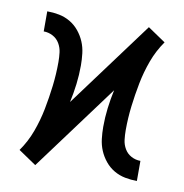

<svg xmlns="http://www.w3.org/2000/svg" viewBox="-66 -590 631 659"><g transform="rotate(10 250.0 -260.0)"><path d="M99 7 68 -14 37 -35Q61 -69 75.5 -108.5Q90 -148 98 -189Q106 -230 111 -271.5Q116 -313 116 -355Q116 -372 114 -388.5Q112 -405 103.5 -419.5Q95 -434 80 -442Q65 -450 48 -450V-520Q69 -520 89.5 -516Q110 -512 128 -501.5Q146 -491 159.5 -474.5Q173 -458 181 -439Q189 -420 191.5 -399Q194 -378 194 -357Q194 -324 190 -291.5Q186 -259 179 -227L401 -527L432 -506L463 -485Q439 -451 424.5 -411.5Q410 -372 402 -331Q394 -290 389 -248.5Q384 -207 384 -165Q384 -148 386 -131.5Q388 -115 396.5 -100.5Q405 -86 420 -78Q435 -70 452 -70V0Q431 0 410.5 -4Q390 -8 372 -18.5Q354 -29 340.5 -45.5Q327 -62 319 -81Q311 -100 308.5 -121Q306 -142 306 -163Q306 -196 310 -228.5Q314 -261 321 -293Z"/></g></svg>

Font: Zed Sans
Style: Regular
Weight: 400
Designer: Belleve Invis
Foundry: Belleve Invis
Version: Version 1.0.0; ttfautohint (v1.8.4)